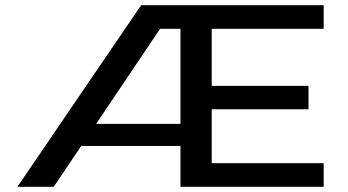

<svg xmlns="http://www.w3.org/2000/svg" viewBox="-20 -720 1340 740"><path d="M47 0 524 -700H1227.5V-609H796V-389H1169V-299H796V-91H1227.5V0H675.5V-157.5H293L187 0ZM675.5 -609H597L350.5 -242.5H675.5Z"/></svg>

Font: Trispace Expanded Medium
Style: Regular
Weight: 500
Width: 7
Designer: Tyler Finck
Foundry: Etcetera Type Company
Version: Version 1.210; ttfautohint (v1.8.3)